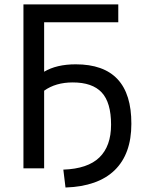

<svg xmlns="http://www.w3.org/2000/svg" viewBox="-20 -752 652 860"><path d="M305.7 -382.8Q229.5 -382.8 177.7 -345.7V2H85V-732.4H509.8V-652.3H177.7V-430.7Q233.4 -463.9 319.3 -463.9Q569.3 -463.9 568.4 -197.3Q568.4 -62.5 493.7 10.3Q418.9 83 273.4 87.9L263.7 7.8Q373 3.9 425.3 -46.9Q477.5 -97.7 477.5 -193.4Q477.5 -293 435.5 -337.9Q393.6 -382.8 305.7 -382.8Z"/></svg>

Font: irohakakuC Regular
Style: Regular
Weight: 400
Designer: [Source Han Sans]
Ryoko NISHIZUKA Ë•øÂ°öÊ∂ºÂ≠ê (kana & ideographs); Paul D. Hunt (Latin, Greek & Cyrillic); Wenlong ZHAN
Version: Version 1.001.20160904